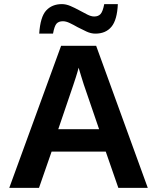

<svg xmlns="http://www.w3.org/2000/svg" viewBox="-20 -910 762 930"><path d="M230 -175.8 168.9 0H24.9L275.9 -688H445.8L695.8 0H553.2L492.2 -175.8ZM360.8 -582Q356 -562.5 347.2 -535.2Q338.4 -507.8 334.5 -496.6L262.2 -284.2H460L385.7 -501Q378.9 -521 373 -541.5Q367.2 -562 360.8 -582ZM441.9 -747.1Q420.9 -747.1 399.2 -757.1Q377.4 -767.1 356 -778.3Q336.4 -789.6 318.1 -798.3Q299.8 -807.1 284.7 -807.1Q264.6 -807.1 254.2 -795.9Q243.7 -784.7 236.8 -747.1H169.9Q175.3 -828.6 203.9 -859.4Q232.4 -890.1 279.8 -890.1Q299.8 -890.1 321.3 -880.9Q342.8 -871.6 363.3 -860.4Q384.3 -849.1 402.8 -839.6Q421.4 -830.1 436.5 -830.1Q456.1 -830.1 467 -842Q478 -854 484.9 -890.1H550.8Q547.4 -813.5 519.8 -780.3Q492.2 -747.1 441.9 -747.1Z"/></svg>

Font: Arimo
Style: Bold
Weight: 700
Designer: Steve Matteson
Foundry: Monotype Imaging Inc.
Version: Version 1.33